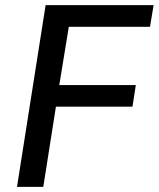

<svg xmlns="http://www.w3.org/2000/svg" viewBox="-20 -725 616 745"><path d="M46 0 157 -705H576L562 -621H247L210 -395H507L494 -311H197L148 0Z"/></svg>

Font: Nunito Sans 10pt SemiCondensed SemiBold
Style: Italic
Weight: 600
Width: 4
Italic angle: -9°
Designer: Vernon Adams
Foundry: Vernon Adams
Version: Version 3.101;gftools[0.9.27]